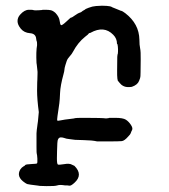

<svg xmlns="http://www.w3.org/2000/svg" viewBox="-20 -478 587 668"><path d="M115 -88Q109 -133 109 -162.5Q109 -192 109.5 -192.5Q110 -193 110 -201.5Q110 -210 110.5 -219.5Q111 -229 110 -234Q109 -248 108 -252.5Q107 -257 107 -259Q105 -299 109 -321Q109 -333 108 -334Q107 -335 106 -342Q105 -361 84.5 -362.5Q64 -364 52.5 -378Q41 -392 41 -404.5Q41 -417 50 -427Q65 -444 80.5 -444Q96 -444 96 -443Q96 -442 105.5 -442Q115 -442 118 -442.5Q121 -443 123 -443Q127 -443 126.5 -443.5Q126 -444 137.5 -444Q149 -444 156.5 -442.5Q164 -441 173 -433Q186 -419 187.5 -405.5Q189 -392 192.5 -390.5Q196 -389 211.5 -403.5Q227 -418 227 -417H229Q230 -417 241.5 -425Q253 -433 257.5 -434Q262 -435 264.5 -437.5Q267 -440 272 -442.5Q277 -445 277 -446Q276 -446 288.5 -451Q301 -456 314 -457Q337 -459 351.5 -457.5Q366 -456 367.5 -454.5Q369 -453 378.5 -449.5Q388 -446 394.5 -443Q401 -440 403 -440Q405 -440 416 -432Q464 -395 465 -340Q465 -321 467.5 -310Q470 -299 469.5 -270Q469 -241 469 -225.5Q469 -210 467.5 -206.5Q466 -203 464 -197Q459 -183 439 -176Q435 -175 426 -175Q407 -175 395 -191Q392 -195 392 -195Q387 -195 387.5 -233.5Q388 -272 388 -280L389 -289Q390 -288 390.5 -297.5Q391 -307 390 -316Q389 -325 388 -325Q387 -325 387 -326Q387 -344 374 -357Q342 -390 295 -364Q294 -363 291.5 -363Q289 -363 288.5 -361Q288 -359 276 -350Q251 -330 234 -298Q230 -290 222.5 -282Q215 -274 212 -265.5Q209 -257 207.5 -251.5Q206 -246 205 -242Q204 -238 204 -234.5Q204 -231 201 -220Q190 -180 189 -155Q188 -130 186.5 -119Q185 -108 183.5 -98Q182 -88 180 -74Q178 -60 179.5 -58.5Q181 -57 192.5 -59.5Q204 -62 222.5 -64Q241 -66 241.5 -67Q242 -68 276 -68Q335 -68 349 -66L358 -67Q358 -67 358.5 -67.5Q359 -68 361 -68Q364 -68 381 -68Q408 -68 418 -61.5Q428 -55 435.5 -43.5Q443 -32 439.5 -25.5Q436 -19 435 -15Q434 -11 426 -3Q413 12 403.5 13Q394 14 356 14H318Q301 10 271.5 9.5Q242 9 241.5 8.5Q241 8 233.5 7.5Q226 7 222 6Q218 5 215 5Q212 5 205 2.5Q198 0 192 0Q180 0 179.5 20.5Q179 41 178.5 47Q178 53 178 73Q178 93 181.5 94.5Q185 96 200 93.5Q215 91 220 92Q225 93 226 93L239 99Q270 130 239 158Q227 169 221.5 168Q216 167 213.5 167Q211 167 206 167Q188 164 179.5 167Q171 170 142 169.5Q113 169 114 168Q80 164 75.5 162.5Q71 161 67 158Q35 137 51 111Q54 108 57 104Q57 105 59 103Q61 101 63.5 100Q66 99 67 97Q68 95 74 94Q80 93 92.5 92.5Q105 92 108 91Q111 90 110 74Q109 58 108 57.5Q107 57 107 33Q107 9 107 3.5Q107 -2 107 -6.5Q107 -11 107 -14Q107 -19 108 -26.5Q109 -34 109.5 -37.5Q110 -41 110.5 -45.5Q111 -50 112 -56Q113 -62 115 -88Z"/></svg>

Font: TT2020 Style E
Style: Regular
Weight: 400
Version: Version 00.2